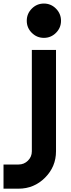

<svg xmlns="http://www.w3.org/2000/svg" viewBox="-117 -811 410 1109"><path d="M235.4 -690.9Q235.4 -650.4 206.3 -621.3Q177.2 -592.3 136.7 -592.3Q95.7 -592.3 66.7 -621.3Q37.6 -650.4 37.6 -690.9Q37.6 -731.9 66.7 -761.2Q95.7 -790.5 136.7 -790.5Q177.2 -790.5 206.3 -761.2Q235.4 -731.9 235.4 -690.9ZM-96.7 278.8V139.2H-9.8Q22 139.2 44.4 116.9Q66.9 94.7 66.9 63V-522.5H206.5V63Q206.5 151.9 143.1 215.3Q79.6 278.8 -9.8 278.8Z"/></svg>

Font: Basically A Sans Serif
Style: Bold
Weight: 700
Designer: Hyung-Suk Kim
Foundry: Mental Design
Version: 1.000